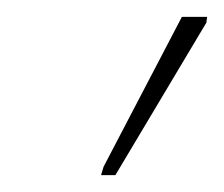

<svg xmlns="http://www.w3.org/2000/svg" viewBox="-20 -784 266 228"><path d="M100 -576H117L225 -757L226 -764H196L103 -586Z"/></svg>

Font: Noto Sans Condensed Thin
Style: Italic
Weight: 100
Width: 3
Italic angle: -12°
Designer: Monotype Design Team
Foundry: Monotype Imaging Inc.
Version: Version 2.013